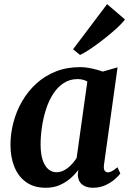

<svg xmlns="http://www.w3.org/2000/svg" viewBox="-20 -878 613 908"><path d="M472 -100.5Q469 -79.5 474.8 -71.2Q480.5 -63 490.5 -63Q499 -63 509.5 -68.5Q520 -74 535.5 -87L549 -57.5Q543 -48.5 525.2 -32.2Q507.5 -16 480.2 -3Q453 10 419 10Q387 10 367.8 -6Q348.5 -22 348 -53L350.5 -74.5Q335 -53.5 312.8 -34.2Q290.5 -15 261.8 -2.5Q233 10 196.5 10Q141 10 103.8 -16.5Q66.5 -43 48 -89Q29.5 -135 29.5 -192Q29.5 -246 43.5 -299.2Q57.5 -352.5 84.8 -399.5Q112 -446.5 151.8 -482.8Q191.5 -519 243.5 -539.8Q295.5 -560.5 358 -560.5Q385 -560.5 414.8 -554Q444.5 -547.5 466 -539.5L536 -559.5ZM393 -492.5Q383.5 -498 371.8 -501Q360 -504 347 -504Q310 -504 281.2 -485.2Q252.5 -466.5 231.8 -434.5Q211 -402.5 198 -362.2Q185 -322 178.5 -278.8Q172 -235.5 172 -194.5Q172 -151.5 181.5 -122.2Q191 -93 208 -78.2Q225 -63.5 247 -63.5Q262 -63.5 275.8 -69.2Q289.5 -75 301.8 -84.8Q314 -94.5 324.2 -106.5Q334.5 -118.5 342.5 -131.5ZM325.5 -645 486.5 -858.5 571 -786Q564 -775.5 546 -757.8Q528 -740 503.2 -719.2Q478.5 -698.5 452 -678.5Q425.5 -658.5 400.8 -642.2Q376 -626 358.5 -618Z"/></svg>

Font: Merriweather 36pt
Style: Bold Italic
Weight: 700
Italic angle: -7.8°
Version: Version 2.101